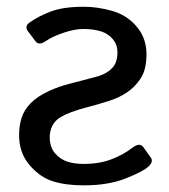

<svg xmlns="http://www.w3.org/2000/svg" viewBox="-20 -541 501 569"><path d="M36.6 -140.1Q36.6 -168.5 43.9 -191.7Q51.3 -214.8 70.6 -234.9Q89.8 -254.9 125.5 -271.5Q152.8 -284.2 186.8 -293Q220.7 -301.8 261.7 -312.5Q288.1 -319.3 302.7 -330.6Q317.4 -341.8 322.8 -355.2Q328.1 -368.7 328.1 -385.7Q328.1 -408.2 314.5 -424.8Q300.8 -441.4 278.8 -448.2Q256.8 -455.1 226.1 -455.1Q201.2 -455.1 168 -443.8Q134.8 -432.6 116.7 -419.9Q95.2 -404.8 85 -418.9L63 -448.2Q51.8 -462.9 67.4 -474.1Q94.2 -493.2 131.1 -507.1Q168 -521 228.5 -521Q269.5 -521 313 -508.5Q356.4 -496.1 385.3 -461.9Q414.1 -427.7 414.1 -380.4Q414.1 -334 396.2 -307.6Q378.4 -281.2 354.5 -265.9Q330.6 -250.5 303.7 -242.2Q263.7 -229.5 239 -223.4Q214.4 -217.3 189.5 -208Q174.3 -202.6 158.4 -193.1Q142.6 -183.6 135 -168Q127.4 -152.3 127.4 -134.8Q127.4 -104.5 143.3 -86.4Q159.2 -68.4 180.2 -61.8Q201.2 -55.2 228 -55.2Q273.4 -55.2 308.8 -68.4Q344.2 -81.5 373 -103.5Q394 -119.6 404.8 -105L426.8 -74.2Q435.5 -62 420.4 -47.9Q405.3 -33.2 353.3 -12.5Q301.3 8.3 228.5 8.3Q174.8 8.3 136.7 -3.7Q98.6 -15.6 67.6 -51.8Q36.6 -87.9 36.6 -140.1Z"/></svg>

Font: Istok Web
Style: Regular
Weight: 400
Designer: Andrey V. Panov
Foundry: Andrey V. Panov
Version: Version 1.0.2g